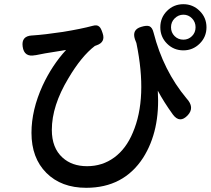

<svg xmlns="http://www.w3.org/2000/svg" viewBox="-20 -836 1004 915"><path d="M391 59Q272 59 201 -12Q130 -83 130 -203Q130 -312 183 -428Q228 -525 295 -598Q287 -597 271 -594Q180 -580 150 -573Q149 -573 148 -573Q95 -562 88 -614Q81 -664 132 -667Q133 -667 134 -667Q194 -671 280 -684Q366 -698 422 -713Q443 -719 453 -709Q461 -703 469 -678Q484 -635 440 -620Q434 -618 432 -617Q368 -568 306 -463Q227 -332 227 -217Q227 -131 278 -85Q323 -44 395 -44Q468 -44 524.5 -85.5Q581 -127 613 -204Q684 -369 630 -631Q629 -634 626.5 -640Q624 -646 623 -649Q608 -695 653 -708Q679 -716 692 -711Q706 -705 712 -680Q758 -500 869 -367Q909 -324 875 -287Q837 -246 804 -290Q760 -351 732 -404Q744 -213 662 -84Q569 59 391 59ZM854 -596Q808 -596 776 -628Q744 -660 744 -706Q744 -752 776 -784Q808 -816 854 -816Q899 -816 931.5 -784Q964 -752 964 -706Q964 -660 931.5 -628Q899 -596 854 -596ZM854 -647Q878 -647 895 -664Q912 -681 912 -706Q912 -731 895 -748.5Q878 -766 854 -766Q830 -766 812 -748Q795 -731 795 -706Q795 -681 812 -664Q829 -647 854 -647Z"/></svg>

Font: GenSenRounded TW M
Style: Regular
Weight: 500
Version: Version 1.501;PS 1;hotconv 16.6.51;makeotf.lib2.5.65220